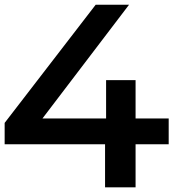

<svg xmlns="http://www.w3.org/2000/svg" viewBox="-22 -798 739 818"><path d="M555.6 -183.3V0H425.6V-183.3H-2.2V-274.4L385.6 -777.8H527.8L158.9 -293.3H430V-456.7H555.6V-293.3H696.7V-183.3Z"/></svg>

Font: Paperlogy 6 SemiBold
Style: Regular
Weight: 600
Designer: redesigned by Lee Juim, glyphs from Gmarket Sans & Montserrat
Foundry: PT&
Version: Version 1.001